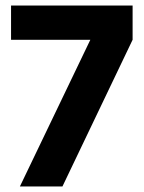

<svg xmlns="http://www.w3.org/2000/svg" viewBox="-20 -675 520 695"><path d="M206 0 460 -531H307L52 0ZM460 -531V-655H20V-531Z"/></svg>

Font: Hind Variable Light
Style: Regular
Weight: 300
Designer: Manushi Parikh, Satya Rajpurohit
Foundry: Indian Type Foundry
Version: Version 3.000